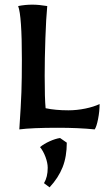

<svg xmlns="http://www.w3.org/2000/svg" viewBox="-20 -553 457 825"><path d="M74 -298Q74 -485 58 -527Q88 -533 119 -533Q147 -533 183 -527Q178 -475 175 -388Q172 -301 172 -227Q172 -129 176 -88Q218 -79 274 -79Q310 -79 346.5 -86.5Q383 -94 408 -106Q408 -75 401.5 -42Q395 -9 387 3Q317 -4 229 -4Q118 -4 63 3Q70 -101 72 -157Q74 -213 74 -298ZM169 234Q185 208 185 168Q185 147 175.5 121.5Q166 96 152 79Q169 65 193.5 54Q218 43 238 40L267 60Q267 120 249 165.5Q231 211 193 252Z"/></svg>

Font: Mirza Medium
Style: Regular
Weight: 500
Designer: Arabic design by Kourosh Beigpour, Latin design by Eduardo Tunni, engineering by Lasse Fister
Version: Version 1.0010g